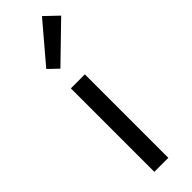

<svg xmlns="http://www.w3.org/2000/svg" viewBox="-293 -878 883 883"><g transform="rotate(-45 148.5 -436.0)"><path d="M92 0H183V-543H92ZM122 -641 297 -811 233 -872 75 -686Z"/></g></svg>

Font: Microsoft YaHei
Style: Regular
Weight: 400
Designer: Ryoko NISHIZUKA 西塚涼子 (kana, bopomofo & ideographs); Paul D. Hunt (Latin, Greek & Cyrillic); Sandoll Communications 산돌커뮤니
Foundry: Adobe
Version: Version 2.001;hotconv 1.0.111;makeotfexe 2.5.65597